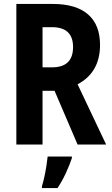

<svg xmlns="http://www.w3.org/2000/svg" viewBox="-20 -734 570 975"><path d="M63 0V-714H247Q366 -714 427 -661Q488 -608 488 -506Q488 -366 374 -306L519 0H374L257 -273H196V0ZM244 -392Q351 -392 351 -495Q351 -596 244 -596H196V-392ZM193 211Q199 193 205 165.5Q211 138 215.5 109.5Q220 81 222 61H345V69Q333 105 314 146Q295 187 272 221H193Z"/></svg>

Font: Noto Sans Mono Condensed
Style: Bold
Weight: 700
Width: 3
Designer: Monotype Design Team
Foundry: Monotype Imaging Inc.
Version: Version 2.014